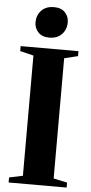

<svg xmlns="http://www.w3.org/2000/svg" viewBox="-63 -1006 493 1042"><g transform="rotate(5 183.5 -485.0)"><path d="M99.5 -43V-698L26 -716V-743H341V-716L267 -698V-43L341.5 -27V0H25.5V-27.5ZM175.5 -802.5Q137 -802.5 116 -825Q95 -847.5 95 -879Q95 -917 119.5 -943.2Q144 -969.5 188 -969.5H189Q228 -969.5 248.8 -947.2Q269.5 -925 269.5 -893Q269.5 -855.5 245 -829Q220.5 -802.5 176.5 -802.5Z"/></g></svg>

Font: Merriweather 120pt ExtraBold
Style: Regular
Weight: 800
Version: Version 2.100